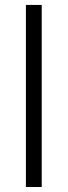

<svg xmlns="http://www.w3.org/2000/svg" viewBox="-20 -747 270 767"><path d="M146.7 -727.3V0H83.5V-727.3Z"/></svg>

Font: Inter Light BETA
Style: Regular
Weight: 300
Designer: Rasmus Andersson
Foundry: rsms
Version: Version 3.011;git-f93a4a705